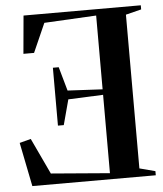

<svg xmlns="http://www.w3.org/2000/svg" viewBox="-53 -790 711 836"><g transform="rotate(-5 302.5 -371.5)"><path d="M525.5 -36 594 -18V0H54.5L16 -192L65.5 -205L139.5 -47.5L396 -26.5V-369L243.5 -362.5L214 -252.5H188.5V-505.5H214L243.5 -401L396 -393V-715.5L168.5 -703.5L112.5 -577H66L81 -743H593.5V-725L525.5 -708Z"/></g></svg>

Font: Merriweather 144pt SemiBold
Style: Regular
Weight: 600
Version: Version 2.100